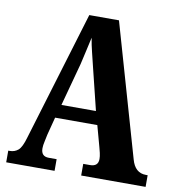

<svg xmlns="http://www.w3.org/2000/svg" viewBox="-80 -787 800 860"><g transform="rotate(10 319.5 -357.0)"><path d="M5 0H225V-53H189Q154 -53 154 -90Q154 -104 158.5 -123Q163 -142 165 -154L186 -235H378L404 -140Q407 -130 410.5 -114.5Q414 -99 414 -87Q414 -53 377 -53H346V0H639V-53H631Q581 -53 565 -112L392 -714H257L79 -126Q66 -80 50 -66.5Q34 -53 12 -53H5ZM204 -296 257 -492Q264 -522 271 -553.5Q278 -585 285 -616Q290 -584 298 -552.5Q306 -521 314 -487L361 -296Z"/></g></svg>

Font: Noto Serif ExtraCondensed Extra
Style: Regular
Weight: 800
Width: 3
Designer: Monotype Design Team
Foundry: Monotype Imaging Inc.
Version: Version 1.002